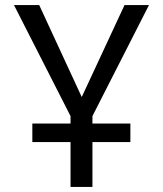

<svg xmlns="http://www.w3.org/2000/svg" viewBox="-20 -734 640 754"><path d="M107 -176V-249H492V-176ZM257 0V-278L35 -714H134L301 -353L469 -714H565L343 -278V0Z"/></svg>

Font: Noto Sans Mono
Style: Regular
Weight: 400
Designer: Monotype Design Team
Foundry: Monotype Imaging Inc.
Version: Version 2.014